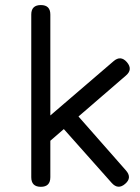

<svg xmlns="http://www.w3.org/2000/svg" viewBox="-20 -720 538 740"><path d="M137.5 0Q100.5 0 100.5 -37V-664Q100.5 -700.5 137.5 -700.5Q174 -700.5 174 -664V-275L417.5 -484Q445 -508 469 -480.5Q493 -452.5 465.5 -429L282.5 -271L465.5 -63Q490 -35 462.5 -11.5Q435 12.5 410.5 -15L226 -222.5L174 -177.5V-37Q174 0 137.5 0Z"/></svg>

Font: Jura Light SemiBold
Style: Regular
Weight: 600
Version: Version 5.106